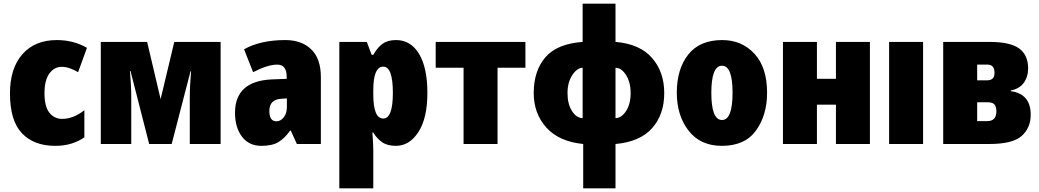

<svg xmlns="http://www.w3.org/2000/svg" viewBox="-20 -780 5629 1040"><path d="M279 10Q327 10 366 -2Q405 -14 437 -36V-183Q377 -136 317 -136Q274 -136 247.5 -169.5Q221 -203 221 -275Q221 -346 247.5 -382Q274 -418 314 -418Q336 -418 358.5 -410Q381 -402 403 -389L451 -521Q378 -563 288 -563Q169 -563 101.5 -486.5Q34 -410 34 -274Q34 -126 99 -58Q164 10 279 10Z M1175 -553H924L850 -243L777 -553H526V0H691V-244Q691 -287 689 -323.5Q687 -360 684 -395H687L788 0H910L1012 -394H1015Q1012 -361 1010 -322.5Q1008 -284 1008 -247V0H1175Z M1534 -247V-201Q1534 -166 1517 -144.5Q1500 -123 1477 -123Q1439 -123 1439 -179Q1439 -241 1503 -245ZM1525 -563Q1391 -563 1302 -513L1351 -389Q1430 -430 1482 -430Q1533 -430 1533 -363V-353L1455 -350Q1253 -342 1253 -169Q1253 -90 1290.5 -40Q1328 10 1396 10Q1454 10 1487.5 -10Q1521 -30 1552 -73H1555L1588 0H1718V-363Q1718 -462 1666 -512.5Q1614 -563 1525 -563Z M2056 -419Q2108 -419 2108 -277Q2108 -138 2056 -138Q2002 -138 2002 -268V-291Q2002 -419 2056 -419ZM2125 -563Q2081 -563 2053 -543.5Q2025 -524 2002 -483H1993L1967 -553H1818V240H2002V37Q2002 14 2000.5 -10Q1999 -34 1997 -62H2002Q2021 -30 2049.5 -10Q2078 10 2124 10Q2198 10 2246.5 -65Q2295 -140 2295 -277Q2295 -413 2250 -488Q2205 -563 2125 -563Z M2826 -413H2675V0H2491V-413H2340V-553H2826Z M3314 -760H3136V-553Q2997 -543 2934 -469.5Q2871 -396 2871 -276Q2871 -165 2939.5 -89Q3008 -13 3139 0V240H3314V0Q3447 -12 3512.5 -86Q3578 -160 3578 -276Q3578 -390 3512 -466Q3446 -542 3314 -553ZM3314 -413Q3347 -412 3371.5 -373Q3396 -334 3396 -276Q3396 -217 3371.5 -179Q3347 -141 3314 -140ZM3136 -413V-140Q3102 -141 3078 -179Q3054 -217 3054 -276Q3054 -333 3079.5 -372.5Q3105 -412 3136 -413Z M4135 -278Q4135 -415 4066.5 -489Q3998 -563 3892 -563Q3770 -563 3708 -484.5Q3646 -406 3646 -278Q3646 -154 3710 -72Q3774 10 3890 10Q4015 10 4075 -73Q4135 -156 4135 -278ZM3833 -277Q3833 -424 3891 -424Q3948 -424 3948 -278Q3948 -130 3891 -130Q3833 -130 3833 -277Z M4405 -553V-353H4508V-553H4692V0H4508V-213H4405V0H4221V-553Z M4980 0H4796V-553H4980Z M5549 -410Q5549 -481 5501 -517Q5453 -553 5339 -553H5089V0H5338Q5466 0 5514.5 -44Q5563 -88 5563 -158Q5563 -272 5455 -286V-290Q5502 -299 5525.5 -331.5Q5549 -364 5549 -410ZM5367 -385Q5367 -345 5327 -345H5273V-430H5329Q5367 -430 5367 -385ZM5377 -177Q5377 -124 5328 -124H5273V-226H5330Q5358 -226 5367.5 -213Q5377 -200 5377 -177Z"/></svg>

Font: Noto Sans Display SemiCondensed Black
Style: Regular
Weight: 900
Width: 4
Designer: Monotype Design Team
Foundry: Monotype Imaging Inc.
Version: Version 1.900